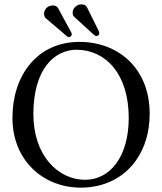

<svg xmlns="http://www.w3.org/2000/svg" viewBox="-20 -850 742 880"><path d="M182 -787C182 -778 185 -771 189 -767L288 -683C290 -681 293 -680 296 -680C301 -680 309 -685 309 -693C309 -696 307.8 -699.4 305.3 -704L246 -813C241 -821 234 -825 223 -825C194 -825 182 -803.2 182 -787ZM313 -792C313 -784 315 -777 320 -773L408 -692.5C412.4 -688.5 416.4 -685 422 -685C429 -685 435 -690 435 -697C435 -699 434.4 -704.2 432.5 -708L378 -818C373 -826 366 -830 351 -830C335.3 -830 313 -815.3 313 -792ZM331 -622C463 -622 570 -512 570 -310C570 -131 484 -26 370 -26C248 -26 133 -135 133 -327C133 -537 232 -622 331 -622ZM666 -329C666 -536 523 -658 344 -658C150.3 -658 37 -503.9 37 -310C37 -113 180 10 350 10C460.8 10 549.3 -37.7 604.2 -116C644 -172.7 666 -245 666 -329Z"/></svg>

Font: Libertinus Math
Style: Regular
Weight: 400
Designer: Philipp H. Poll
Foundry: Khaled Hosny
Version: Version 6.2